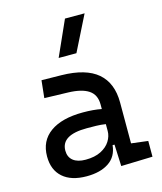

<svg xmlns="http://www.w3.org/2000/svg" viewBox="-119 -882 823 978"><g transform="rotate(-15 293.0 -392.5)"><path d="M399.4 4.9 394.5 -109.4H384.3Q378.4 -49.8 333.7 -20Q289.1 9.8 216.8 9.8Q135.7 9.8 91.3 -29.3Q46.9 -68.4 46.9 -139.6Q46.9 -221.7 108.2 -265.6Q169.4 -309.6 281.2 -309.6Q336.9 -309.6 378.9 -301.3V-325.2Q378.9 -377 342.5 -401.1Q306.2 -425.3 234.4 -427.2L110.4 -430.7L120.1 -522.5L224.6 -521Q353 -519 415.3 -465.6Q477.5 -412.1 477.5 -309.6V-93.8L565.4 -83V0ZM378.9 -221.7Q354 -225.6 329.3 -226.1Q304.7 -226.6 279.3 -226.6Q144.5 -226.6 144.5 -144.5Q144.5 -110.4 167.7 -91.8Q190.9 -73.2 233.4 -73.2Q281.7 -73.2 314.2 -89.8Q346.7 -106.4 362.8 -132.3Q378.9 -158.2 378.9 -185.5ZM233.9 -609.4 316.9 -794.9H420.4L327.6 -609.4Z"/></g></svg>

Font: Cascadia Mono PL
Style: Regular
Weight: 400
Monospace: yes
Designer: Aaron Bell
Foundry: Saja Typeworks
Version: Version 2404.023; ttfautohint (v1.8.4)